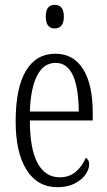

<svg xmlns="http://www.w3.org/2000/svg" viewBox="-20 -767 446 797"><path d="M45 -263Q45 -402 87.5 -473Q130 -544 210 -544Q285 -544 325 -480Q365 -416 365 -298V-267H104Q104 -149 136 -90Q168 -31 228 -31Q267 -31 294 -53.5Q321 -76 336 -112Q350 -105 350 -84Q350 -64 334.5 -42Q319 -20 289.5 -5Q260 10 218 10Q136 10 90.5 -61.5Q45 -133 45 -263ZM307 -304Q305 -506 211 -506Q161 -506 134 -453Q107 -400 104 -304ZM170 -698Q170 -747 207 -747Q245 -747 245 -698Q245 -649 207 -649Q170 -649 170 -698Z"/></svg>

Font: Noto Serif CondLight
Style: Regular
Weight: 300
Width: 3
Designer: Monotype Design Team
Foundry: Monotype Imaging Inc.
Version: Version 1.001